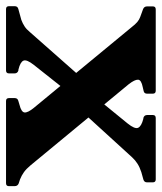

<svg xmlns="http://www.w3.org/2000/svg" viewBox="25 -567 537 637"><g transform="rotate(90 293.5 -248.5)"><path d="M310 0Q300.4 0 300.4 -10V-28.8Q300.4 -38.8 310.4 -41L322.4 -44.6Q347.2 -50.7 348.1 -61.6Q349.1 -72.5 332.6 -92.6L65.9 -415.8Q55.4 -429.4 47.6 -435.8Q39.7 -442.2 31.8 -445L5.2 -454.7Q-3.8 -458.3 -3.8 -468.3V-487.1Q-3.8 -496.7 6.2 -496.7H276.2Q285.8 -496.7 285.8 -486.7V-467.9Q285.8 -457.9 275.8 -456.3L264.6 -453.7Q239.8 -448.9 239.4 -438Q238.9 -427.1 254.4 -407.1L523.9 -80.9Q535.4 -67.2 546.2 -59.4Q557.1 -51.6 570.2 -46.4L583.6 -42Q592.6 -38.4 592.6 -28.4V-9.6Q592.6 0 582.6 0ZM5.1 0Q-4.5 0 -4.5 -10V-28.8Q-4.5 -38.8 5.5 -41L40.8 -50.7Q52.4 -54.9 62.3 -61.4Q72.2 -67.8 81.3 -79L244.4 -263.8H326.2L190.6 -92.6Q171.6 -68.6 176.2 -57.9Q180.8 -47.2 205.7 -41.2L208.9 -41Q218.5 -38 218.5 -28.4V-9.6Q218.5 0 208.5 0ZM384.4 -403.1Q403.8 -427.1 399 -438.1Q394.2 -449.1 369.3 -455.5L366.1 -455.7Q356.6 -458.7 356.6 -468.3V-487.1Q356.6 -496.7 366.6 -496.7H570.4Q580 -496.7 580 -486.7V-467.9Q580 -458.5 570.6 -455.7L546.2 -448.9Q529.9 -443.6 518.3 -436.2Q506.6 -428.9 496.9 -418.3L354.9 -262.6H269.7Z"/></g></svg>

Font: Hahmlet
Style: Regular
Weight: 400
Designer: Minjoo Ham & Mark Frömberg
Foundry: hypertype
Version: Version 1.002